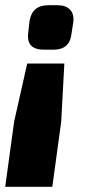

<svg xmlns="http://www.w3.org/2000/svg" viewBox="-25 -534 344 734"><path d="M159 -514H195Q227 -514 243 -497Q259 -480 255 -448L248 -403Q241 -344 179 -344H143Q74 -344 83 -410L88 -454Q98 -514 159 -514ZM209 -69 175 180H-5L29 -69L79 -291H221Z"/></svg>

Font: Ezarion Extra Bold
Style: Italic
Weight: 800
Italic angle: -8°
Designer: Natanael Gama
Version: Version 1.001;PS 001.001;hotconv 1.0.70;makeotf.lib2.5.58329